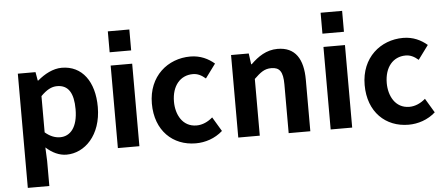

<svg xmlns="http://www.w3.org/2000/svg" viewBox="-60 -938 3011 1298"><g transform="rotate(-5 1445.5 -288.5)"><path d="M199 -560H79V215H225V45L221 -47C264 -8 311 14 360 14C483 14 598 -97 598 -289C598 -461 516 -574 378 -574C318 -574 260 -542 213 -502H209ZM327 -107C296 -107 261 -118 225 -149V-395C264 -434 297 -453 336 -453C413 -453 447 -395 447 -287C447 -163 395 -107 327 -107Z M710 -650H856V-792H710ZM709 -560V0H855V-560Z M1237 14C1301 14 1367 -7 1420 -54L1362 -151C1331 -124 1293 -106 1253 -106C1156 -106 1114 -194 1114 -279C1114 -387 1172 -454 1257 -454C1289 -454 1315 -441 1343 -417L1413 -512C1372 -547 1319 -574 1250 -574C1098 -574 964 -466 964 -279C964 -95 1082 14 1237 14Z M1646 -560H1526V0H1672V-385C1715 -426 1742 -448 1789 -448C1845 -448 1868 -418 1868 -331V0H2015V-349C2015 -490 1963 -574 1842 -574C1766 -574 1709 -534 1660 -486H1656Z M2154 -650H2300V-792H2154ZM2153 -560V0H2299V-560Z M2681 14C2745 14 2811 -7 2864 -54L2806 -151C2775 -124 2737 -106 2697 -106C2600 -106 2558 -194 2558 -279C2558 -387 2616 -454 2701 -454C2733 -454 2759 -441 2787 -417L2857 -512C2816 -547 2763 -574 2694 -574C2542 -574 2408 -466 2408 -279C2408 -95 2526 14 2681 14Z"/></g></svg>

Font: Spoqa Han Sans Neo Bold
Style: Bold
Weight: 700
Designer: [Spoqa Han Sans Neo] Dong-huui Kim  Younghwa Kang  Yujin Lee  [Noto Sans] Ryoko NISHIZUKA  (kana & ideographs); Paul D. 
Foundry: Spoqa (http://www.spoqa-han-sans.com)
Version: Version 1.100;hotconv 1.0.109;makeotfexe 2.5.65596